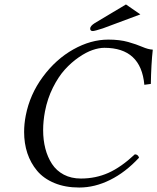

<svg xmlns="http://www.w3.org/2000/svg" viewBox="-20 -837 710 867"><path d="M337.9 9.8Q274.4 9.8 225.6 -10.5Q176.8 -30.8 147.5 -65.9Q118.2 -101.1 103.5 -145.3Q88.9 -189.5 88.9 -241.2Q88.9 -277.3 96.2 -314.9Q114.7 -410.6 173.6 -490.2Q232.4 -569.8 311.3 -614Q390.1 -658.2 469.2 -658.2Q520.5 -658.2 558.6 -647.5Q596.7 -636.7 623 -625.2Q649.4 -613.8 669.9 -612.8Q662.6 -546.9 661.1 -458L631.8 -454.1Q616.7 -621.1 451.2 -621.1Q427.2 -621.1 397.9 -611.1Q368.7 -601.1 335.4 -578.1Q302.2 -555.2 272.9 -522.9Q243.7 -490.7 219 -441.4Q194.3 -392.1 183.1 -334Q174.8 -290 174.8 -249.5Q174.8 -204.6 184.8 -166Q194.8 -127.4 214.8 -96.7Q234.9 -65.9 268.3 -48.3Q301.8 -30.8 345.2 -30.8Q412.1 -30.8 469.5 -56.4Q526.9 -82 588.9 -140.1Q603 -140.1 607.9 -125Q546.9 -59.1 477.5 -24.7Q408.2 9.8 337.9 9.8ZM398.9 -696.8Q387.2 -696.8 387.2 -708Q387.2 -719.7 408.2 -732.9L548.8 -816.9L613.8 -772L444.8 -709Q407.2 -696.8 398.9 -696.8Z"/></svg>

Font: Linux Libertine G
Style: Italic
Weight: 400
Italic angle: -12°
Designer: Philipp H. Poll
Foundry: Philipp H. Poll
Version: Version 5.1.3